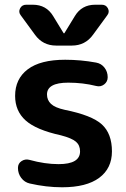

<svg xmlns="http://www.w3.org/2000/svg" viewBox="-20 -783 534 813"><path d="M238 -210Q133 -233 88.5 -273Q44 -313 44 -377Q44 -449 97.5 -489.5Q151 -530 256 -530Q322 -530 387 -518Q409 -514 422.5 -496.5Q436 -479 436 -456Q436 -437 421 -425.5Q406 -414 387 -419Q331 -433 269 -433Q179 -433 179 -383Q179 -359 196 -343Q213 -327 254 -318Q369 -295 411.5 -256Q454 -217 454 -142Q454 -70 400 -30Q346 10 243 10Q176 10 106 -6Q84 -11 70 -29.5Q56 -48 56 -72Q56 -91 71.5 -101Q87 -111 105 -106Q170 -88 228 -88Q319 -88 319 -142Q319 -168 301.5 -183Q284 -198 238 -210ZM383 -763H411Q429 -763 437 -747.5Q445 -732 434 -718L374 -636Q341 -590 284 -590H218Q161 -590 128 -636L68 -718Q57 -732 65 -747.5Q73 -763 91 -763H119Q176 -763 205 -715L249 -643Q249 -642 251 -642Q253 -642 253 -643L297 -715Q326 -763 383 -763Z"/></svg>

Font: Rounded Mplus 1c Bold
Style: Bold
Weight: 700
Version: Version 1.059.20150529